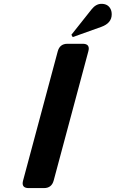

<svg xmlns="http://www.w3.org/2000/svg" viewBox="-20 -961 591 981"><path d="M126.5 0Q95.7 0 95.7 -24.4Q95.7 -29.8 98.1 -39.1L274.9 -698.2Q285.2 -737.3 324.7 -737.3H402.8Q433.6 -737.3 433.6 -712.9Q433.6 -707.5 431.2 -698.2L254.4 -39.1Q244.1 0 204.6 0ZM498.5 -941.4Q530.3 -941.4 543.9 -917Q550.8 -904.8 550.8 -887.7Q550.8 -842.8 497.6 -823.7L351.6 -771.5L344.7 -783.2L447.8 -913.1Q470.2 -941.4 498.5 -941.4Z"/></svg>

Font: Cursive Sans
Style: Bold
Weight: 700
Italic angle: -15°
Designer: Wojciech Kalinowski "wmk69" (wmk69@o2.pl)
Foundry: Wojciech Kalinowski "wmk69" (wmk69@o2.pl)
Version: Wersja 3.1.0; 2022-02-18